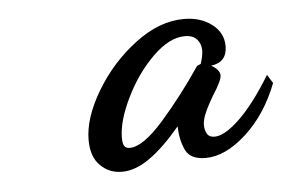

<svg xmlns="http://www.w3.org/2000/svg" viewBox="-33 -762 541 357"><g transform="rotate(-5 238.0 -583.5)"><path d="M125 -511Q125 -552 154.5 -601.5Q184 -651 229.5 -685.5Q275 -720 321 -720Q352 -720 373 -704Q394 -688 394 -663Q394 -633 364 -629Q379 -621 380 -610Q380 -600 363 -574Q361 -571 354.5 -559Q348 -547 344.5 -537.5Q341 -528 341 -520Q341 -511 345 -504Q349 -497 359 -497Q378 -497 406.5 -524.5Q435 -552 466 -603L476 -587Q454 -530 415 -494.5Q376 -459 339 -459Q311 -459 302 -477Q293 -495 292 -522Q261 -485 234 -466Q207 -447 182 -447Q158 -447 141.5 -463.5Q125 -480 125 -511ZM338 -631 345 -634Q350 -649 350 -659Q350 -671 342.5 -679.5Q335 -688 320 -688Q291 -688 260 -657.5Q229 -627 208 -584Q187 -541 187 -510Q187 -499 190 -494.5Q193 -490 200 -490Q225 -490 264 -534.5Q303 -579 338 -631Z"/></g></svg>

Font: Dancing Script
Style: Bold
Weight: 700
Designer: Pablo Impallari
Foundry: Pablo Impallari
Version: Version 2.000